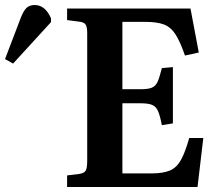

<svg xmlns="http://www.w3.org/2000/svg" viewBox="-213 -744 872 764"><path d="M54 0V-46L103 -52Q122 -55 128 -65Q134 -75 134 -104V-612Q134 -637 127.5 -646.5Q121 -656 101 -658L54 -664V-710H545L578 -535L523 -523Q504 -578 485.5 -607Q467 -636 439.5 -646.5Q412 -657 365 -657H274V-389H348Q376 -389 391 -395Q406 -401 414 -418.5Q422 -436 431 -473L475 -477V-253L431 -246Q424 -283 416 -301.5Q408 -320 392.5 -326.5Q377 -333 347 -333H274V-54H390Q436 -54 463 -65.5Q490 -77 507 -107.5Q524 -138 540 -195H596L573 0ZM-161 -491 -193 -509 -130 -674Q-119 -702 -107 -713Q-95 -724 -75 -724Q-33 -724 -10 -671V-656Z"/></svg>

Font: Literata 36pt SemiBold
Style: Regular
Weight: 600
Designer: Latin by Veronika Burian and Jose Scaglione. Greek by Irene Vlachou. Cyrillic by Vera Evstafieva.
Foundry: TypeTogether
Version: Version 3.002